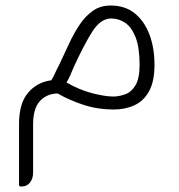

<svg xmlns="http://www.w3.org/2000/svg" viewBox="-20 -388 649 696"><path d="M381 -368Q433 -368 468 -340Q503 -312 521.5 -263.5Q540 -215 540 -153Q540 -93 520.5 -57.5Q501 -22 467.5 -6.5Q434 9 392 9Q335 9 284 -7.5Q233 -24 189 -49H183Q145 -46 122.5 -19Q100 8 100 63V237Q100 260 88.5 274Q77 288 59 288H55Q49 288 49 282V62Q49 -13 81.5 -51.5Q114 -90 166 -97Q173 -108 179.5 -122.5Q186 -137 195 -154Q213 -192 230.5 -230Q248 -268 269 -299Q290 -330 317 -349Q344 -368 381 -368ZM393 -38Q415 -39 436 -47Q457 -55 471.5 -79.5Q486 -104 486 -153Q486 -216 471.5 -253Q457 -290 433.5 -305.5Q410 -321 383 -321Q344 -321 313 -271Q282 -221 247 -144Q240 -127 234 -113.5Q228 -100 221 -89Q268 -62 314.5 -50Q361 -38 393 -38Z"/></svg>

Font: Zain Light
Style: Regular
Weight: 300
Designer: Zain,Boutros
Foundry: Mobile Telecommunications Company (Zain), 2024
Version: Version 1.51; ttfautohint (v1.8.4)